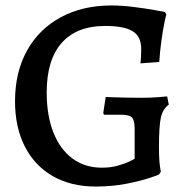

<svg xmlns="http://www.w3.org/2000/svg" viewBox="-20 -671 701 703"><path d="M35 -300Q35 -406 78.5 -485Q122 -564 202 -607.5Q282 -651 388 -651Q426 -651 469.5 -645.5Q513 -640 544 -634.5Q575 -629 584 -627L589 -618Q587 -612 582 -588Q577 -564 571.5 -525.5Q566 -487 563 -444L494 -439Q495 -443 496 -458Q497 -473 497 -493Q497 -537 466 -556.5Q435 -576 365 -576Q261 -576 206 -514Q151 -452 151 -333Q151 -248 175.5 -186Q200 -124 245.5 -90.5Q291 -57 353 -57Q385 -57 411.5 -64.5Q438 -72 453.5 -79.5Q469 -87 473 -90V-199Q473 -231 463 -241Q453 -251 423 -251H361L358 -257L367 -316Q379 -316 390 -315Q442 -313 500 -313Q528 -313 556 -315Q584 -317 592 -318L598 -288Q576 -272 569 -240.5Q562 -209 562 -130Q562 -74 569 -42L562 -32Q562 -31 527.5 -19.5Q493 -8 441.5 2Q390 12 330 12Q240 12 173.5 -26Q107 -64 71 -134.5Q35 -205 35 -300Z"/></svg>

Font: Alegreya SC Medium
Style: Regular
Weight: 500
Designer: Juan Pablo del Peral
Foundry: Huerta Tipografica
Version: Version 2.007; ttfautohint (v1.6)